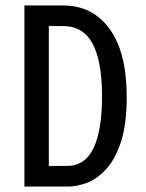

<svg xmlns="http://www.w3.org/2000/svg" viewBox="-20 -680 532 700"><path d="M69 0V-660H210Q318 -660 380 -574Q442 -488 442 -327Q442 -224 420 -159.5Q398 -95 364 -60Q330 -25 294.5 -12.5Q259 0 232 0ZM209 -585H158V-75H224Q290 -75 321 -140Q352 -205 352 -329Q352 -457 317.5 -521Q283 -585 209 -585Z"/></svg>

Font: Bricolage Grotesque 10pt Condensed
Style: Regular
Weight: 400
Width: 3
Designer: Mathieu Triay
Foundry: Atelier Triay
Version: Version 1.000; ttfautohint (v1.8.4.7-5d5b);gftools[0.9.29]